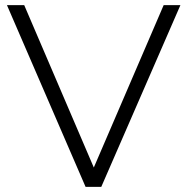

<svg xmlns="http://www.w3.org/2000/svg" viewBox="-20 -725 727 745"><path d="M312 0 7 -705H74L344 -75L615 -705H680L373 0Z"/></svg>

Font: Winston Light
Style: Regular
Weight: 300
Designer: Original fonts by Vernon Adams / Changes by Cristiano Sobral
Foundry: Original fonts by Vernon Adams / Changes by Cristiano Sobral
Version: Version 2.503;July 17, 2020;FontCreator 13.0.0.2655 64-bit